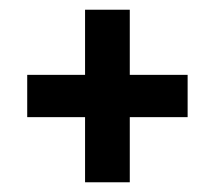

<svg xmlns="http://www.w3.org/2000/svg" viewBox="-20 -476 442 395"><path d="M155 -235H36V-322H155V-456H247V-322H366V-235H247V-101H155Z"/></svg>

Font: Cabin Condensed SemiBold
Style: Regular
Weight: 600
Width: 3
Designer: Pablo Impallari
Foundry: Pablo Impallari. http://www.impallari.com Igino Marini. http://www.ikern.com
Version: Version 2.200